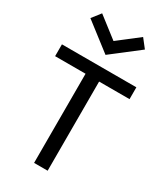

<svg xmlns="http://www.w3.org/2000/svg" viewBox="-335 -1334 1227 1441"><g transform="rotate(30 278.5 -614.0)"><path d="M101.2 -1227.5 278.8 -1090 456.2 -1227.5 515 -1152.5 278.8 -970 42.5 -1152.5ZM220 -772.5H-43.8V-875H601.2V-772.5H337.5V0H220Z"/></g></svg>

Font: Abordage
Style: Regular
Weight: 400
Designer: Ange Degheest & Eugénie Bidaut
Foundry: Velvetyne Type Foundry
Version: Version 1.000;FEAKit 1.0